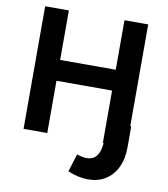

<svg xmlns="http://www.w3.org/2000/svg" viewBox="-98 -792 960 1095"><g transform="rotate(10 382.0 -245.0)"><path d="M670.9 -710V0H533.5V-302.7H211.5V0H74.2V-710H211.5V-423.3H533.5V-710ZM486.2 220Q458.9 220 429.4 213.7Q399.9 207.5 368.1 194L400.6 90.4Q416.3 95.8 430.4 98.8Q444.5 101.8 456.5 101.8Q486.2 101.8 504.5 86.3Q522.7 70.8 531 40.9Q539.2 10.9 539.2 -31V-120.6H676.5V0Q676.5 68.5 652.5 117.7Q628.6 167 586 193.5Q543.4 220 486.2 220Z"/></g></svg>

Font: Raleway Thin
Style: Regular
Weight: 100
Designer: Matt McInerney, Pablo Impallari, Rodrigo Fuenzalida
Foundry: Matt McInerney, Pablo Impallari, Rodrigo Fuenzalida
Version: Version 4.026